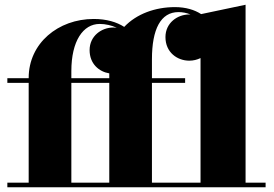

<svg xmlns="http://www.w3.org/2000/svg" viewBox="-20 -790 1154 810"><path d="M11 -19.5V0H1100.5V-19.5H1016V-770L828.5 -730.5C801 -748.5 763.5 -760 718 -760C635 -760 556 -731.5 504 -676.5C472.5 -697 429 -710 375.5 -710C225.5 -710 101 -607.5 101 -461.5V-460H11V-440.5H101V-19.5ZM761 -440.5V-460H621V-540C621 -667 658 -739 733 -739C750.5 -739 767.5 -735.5 783.5 -729C782 -729 780 -729 778.5 -729C728.5 -729 678 -693.5 678 -633.5C678 -568.5 728.5 -534 778.5 -534C795.5 -534 811.5 -538 826 -545V-19.5H621V-440.5ZM281 -490C281 -617 330.5 -689 400.5 -689C425.5 -689 450.5 -683 472.5 -673C468 -673.5 463 -674 458.5 -674C408.5 -674 358 -638.5 358 -578.5C358 -521 397.5 -487.5 441 -480.5V-460H281ZM281 -19.5V-440.5H441V-19.5Z"/></svg>

Font: Bodoni* 11pt Fatface
Style: Regular
Weight: 900
Version: Version 2.3